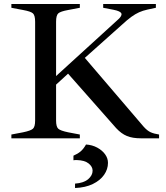

<svg xmlns="http://www.w3.org/2000/svg" viewBox="-20 -693 830 962"><path d="M37 0V-19L95 -30Q134 -38 145 -48Q156 -58 156 -89V-584Q156 -616 145 -626Q134 -636 95 -643L37 -654V-673H380V-654L322 -643Q283 -636 272 -626Q261 -616 261 -584V-312L567 -591Q592 -612 588.5 -624.5Q585 -637 549 -644L497 -654V-673H761V-654L719 -645Q696 -640 677 -631.5Q658 -623 638 -608.5Q618 -594 591 -569L405 -403L700 -58Q718 -38 734.5 -30.5Q751 -23 777 -19V0H686Q644 0 616 -11.5Q588 -23 562 -51L321 -324L261 -269V-89Q261 -58 272 -48Q283 -38 322 -30L380 -19V0ZM356 249V227Q399 224 421.5 205Q444 186 444 162Q444 142 424 126Q404 110 365 109Q361 109 356.5 109Q352 109 348 110V87Q369 78 383.5 66Q398 54 411 31Q442 33 467 46.5Q492 60 506.5 80Q521 100 521 123Q521 155 501.5 183Q482 211 445 229Q408 247 356 249Z"/></svg>

Font: Ibarra Real Nova Medium
Style: Regular
Weight: 500
Designer: Jose Maria Ribagorda & Octavio Pardo
Foundry: Jose Maria Ribagorda
Version: Version 2.000